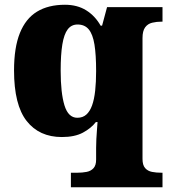

<svg xmlns="http://www.w3.org/2000/svg" viewBox="-20 -566 713 807"><path d="M278 221V160H304Q326 160 344 156.5Q362 153 373 141Q384 129 384 105V56Q384 38 385 18.5Q386 -1 387.5 -19.5Q389 -38 390 -53H383Q363 -27 328.5 -8.5Q294 10 240 10Q145 10 92 -57.5Q39 -125 39 -270Q39 -366 63.5 -427Q88 -488 135.5 -517Q183 -546 253 -546Q305 -546 342.5 -522.5Q380 -499 403 -458H409L430 -536H663V-475H659Q638 -475 619.5 -470.5Q601 -466 590 -451Q579 -436 579 -406V102Q579 128 590 140.5Q601 153 619 156.5Q637 160 659 160H663V221ZM305 -71Q328 -71 343 -84.5Q358 -98 367 -123Q376 -148 380 -184.5Q384 -221 384 -267Q384 -336 377 -379Q370 -422 353 -442.5Q336 -463 306 -463Q280 -463 264.5 -442.5Q249 -422 242 -379Q235 -336 235 -269Q235 -175 251 -123Q267 -71 305 -71Z"/></svg>

Font: Noto Serif Khmer Black
Style: Regular
Weight: 900
Version: Version 2.003